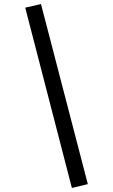

<svg xmlns="http://www.w3.org/2000/svg" viewBox="-20 -827 560 951"><path d="M183 -807 105 -789 336 104 415 85Z"/></svg>

Font: FSans
Style: Regular
Weight: 400
Designer: Carrois Corporate & Edenspiekermann AG
Foundry: Carrois Corporate GbR & Edenspiekermann AG
Version: Version 4.106;PS 004.106;hotconv 1.0.70;makeotf.lib2.5.58329